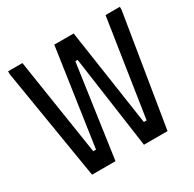

<svg xmlns="http://www.w3.org/2000/svg" viewBox="-154 -861 1031 1022"><g transform="rotate(-30 361.5 -350.0)"><path d="M18 -700H106L198 -105H215L302 -700H421L509 -105H526L617 -700H705V-682L594 0H449L369 -568H355L274 0H130L18 -682Z"/></g></svg>

Font: Phudu
Style: Regular
Weight: 400
Version: Version 1.005;gftools[0.9.23]